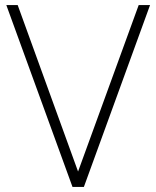

<svg xmlns="http://www.w3.org/2000/svg" viewBox="-20 -740 619 760"><path d="M267 0 5 -720H50L289 -61L529 -720H574L312 0Z"/></svg>

Font: Manrope ExtraLight
Style: Regular
Weight: 200
Designer: Mikhail Sharanda
Foundry: Mikhail Sharanda
Version: Version 4.505